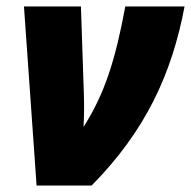

<svg xmlns="http://www.w3.org/2000/svg" viewBox="-20 -573 590 593"><path d="M93 0H263C430 -169 511 -346 550 -553H367C336 -386 303 -283 238 -181C240 -215 240 -248 239 -283L230 -553H54Z"/></svg>

Font: Noto Sans UI SemiCondensed Black
Style: Italic
Weight: 900
Width: 4
Italic angle: -372°
Designer: Monotype Design Team
Foundry: Monotype Imaging Inc.
Version: Version 1.901